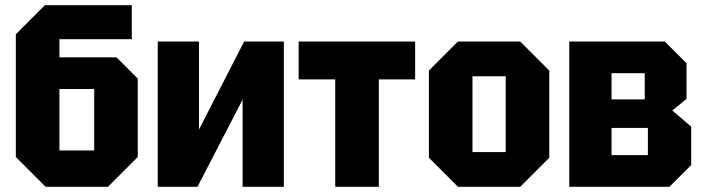

<svg xmlns="http://www.w3.org/2000/svg" viewBox="-20 -720 2712 740"><path d="M209 -140H343V-377H209ZM156 0 41 -115V-588L153 -700H488V-569H209V-499H429L511 -417V-115L396 0Z M1074 0H915V-336L741 0H588V-560H747V-221L921 -560H1074Z M1440 0V-414H1580V-560H1131V-414H1272V0Z M1633 -112V-448L1745 -560H1985L2097 -448V-112L1985 0H1745ZM1801 -134H1929V-426H1801Z M2174 -560V0H2560L2644 -84V-232L2571 -294L2626 -339V-476L2542 -560ZM2337 -337V-438H2465V-337ZM2337 -122V-227H2477V-122Z"/></svg>

Font: Tektur SemiCondensed
Style: Bold
Weight: 700
Width: 4
Designer: Adam Jagosz
Foundry: Adam Jagosz
Version: Version 1.005;gftools[0.9.30]